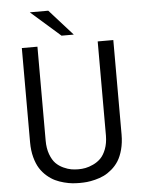

<svg xmlns="http://www.w3.org/2000/svg" viewBox="-63 -1016 809 1077"><g transform="rotate(-5 341.5 -477.0)"><path d="M599.1 -238.8Q599.1 -192.4 588.9 -154.1Q578.6 -115.7 562.5 -90.3Q546.4 -64.9 523.7 -45.7Q501 -26.4 478.3 -15.6Q455.6 -4.9 429.2 1.7Q402.8 8.3 382.8 10.3Q362.8 12.2 341.8 12.2Q320.8 12.2 300.5 10.3Q280.3 8.3 253.9 1.5Q227.5 -5.4 204.8 -16.1Q182.1 -26.9 159.4 -46.4Q136.7 -65.9 120.6 -91.3Q104.5 -116.7 94.2 -154.8Q84 -192.9 84 -238.8V-770H171.9V-241.2Q171.9 -197.3 184.3 -163.8Q196.8 -130.4 214.8 -112.1Q232.9 -93.8 257.6 -82.5Q282.2 -71.3 301.8 -68.1Q321.3 -64.9 341.8 -64.9Q361.3 -64.9 381.1 -68.6Q400.9 -72.3 425 -83.5Q449.2 -94.7 467.5 -113Q485.8 -131.3 498.3 -163.8Q510.7 -196.3 511.2 -238.8V-770H599.1ZM146 -965.8H250L380.9 -819.8H312Z"/></g></svg>

Font: Junction Regular
Style: Regular
Weight: 500
Designer: Caroline Hadilaksono
Foundry: Caroline Hadilaksono
Version: Version 1.056